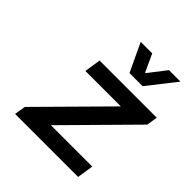

<svg xmlns="http://www.w3.org/2000/svg" viewBox="-198 -868 1004 1004"><g transform="rotate(45 304.5 -365.5)"><path d="M342.8 -574.2 269 -731H354L398.9 -633.8H402.8L478 -731H563L439.9 -574.2ZM70.8 0 81.1 -62 434.1 -418.9H171.9L186 -509.8H608.9L599.1 -449.2L245.1 -90.8H550.8L537.1 0Z"/></g></svg>

Font: Office Code Pro Medium Italic
Style: Regular
Weight: 500
Italic angle: -9°
Designer: Nathan Rutzky & Paul D. Hunt
Foundry: Adobe Systems Incorporated
Version: Version 1.004;PS 001.004;hotconv 1.0.70;makeotf.lib2.5.58329